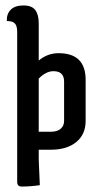

<svg xmlns="http://www.w3.org/2000/svg" viewBox="-20 -679 359 704"><path d="M176 -418Q149 -418 122 -391V-196H168Q189 -196 202 -206.5Q215 -217 215 -236V-380Q215 -418 176 -418ZM122 -594V-457Q154 -484 195 -484Q294 -484 294 -386V-236Q294 -186 259.5 -158Q225 -130 166 -130H122V-94L126 0Q92 5 59 5Q43 5 43 -12V-562Q43 -584 34.5 -593Q26 -602 5 -602Q4 -628 19.5 -643.5Q35 -659 66 -659Q97 -659 109.5 -642Q122 -625 122 -594Z"/></svg>

Font: el_Medula One
Style: Regular
Weight: 400
Designer: Luciano Vergara
Foundry: Luciano Vergara
Version: Version 1.002 August 17, 2020